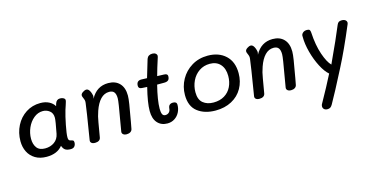

<svg xmlns="http://www.w3.org/2000/svg" viewBox="-89 -1107 3487 1805"><g transform="rotate(-15 1655.0 -204.5)"><path d="M534 -53Q534 -31 522 -16Q510 -1 485 -1Q449 -1 431 -13.5Q413 -26 403 -55Q351 10 248 10Q183 10 137.5 -17.5Q92 -45 69 -91.5Q46 -138 46 -195Q46 -277 81 -345.5Q116 -414 178 -454Q240 -494 318 -494Q367 -494 402.5 -475.5Q438 -457 455 -427L462 -451Q474 -488 509 -488Q530 -488 543.5 -479.5Q557 -471 557 -459Q557 -450 551 -432.5Q545 -415 544 -410Q535 -386 531 -371Q514 -314 498 -232.5Q482 -151 482 -116Q482 -98 487.5 -90Q493 -82 507 -80Q521 -77 527.5 -72.5Q534 -68 534 -53ZM392 -175Q416 -297 416 -325Q416 -370 387 -392.5Q358 -415 322 -415Q273 -415 233 -382Q193 -349 170.5 -297.5Q148 -246 148 -191Q148 -138 173 -104Q198 -70 254 -70Q306 -70 344 -97Q382 -124 392 -175Z M1133 -349Q1133 -321 1124.5 -267Q1116 -213 1098 -114Q1099 -117 1084 -38Q1081 -20 1066 -10Q1051 0 1029 0Q1006 0 994 -11Q982 -22 985 -38L1006 -162Q1018 -229 1026 -279.5Q1034 -330 1034 -349Q1034 -389 1019 -408.5Q1004 -428 971 -428Q923 -428 887 -390.5Q851 -353 827 -284Q809 -234 800 -176Q793 -138 776 -36Q773 -18 758.5 -8.5Q744 1 721 1Q697 1 685.5 -9.5Q674 -20 677 -36L689 -111Q720 -297 731 -384Q732 -389 732 -398Q732 -409 727.5 -421Q723 -433 717 -447Q716 -450 715 -453.5Q714 -457 714 -462Q714 -477 733.5 -490.5Q753 -504 769 -504Q787 -504 800 -482Q807 -471 813 -451Q819 -431 817 -421L813 -403Q870 -510 983 -510Q1053 -510 1093 -468Q1133 -426 1133 -349Z M1561 -145Q1561 -106 1544 -72.5Q1527 -39 1496 -19Q1465 1 1426 1Q1365 1 1329 -39.5Q1293 -80 1293 -155Q1293 -236 1329 -380L1278 -383Q1246 -385 1246 -412Q1246 -462 1293 -462Q1309 -462 1349 -460Q1380 -567 1401 -634Q1414 -670 1456 -670Q1476 -670 1488 -660.5Q1500 -651 1500 -637Q1500 -634 1498 -626Q1463 -518 1446 -454Q1486 -452 1509 -452Q1547 -452 1547 -428Q1547 -400 1534 -388.5Q1521 -377 1494 -377H1425Q1389 -233 1389 -151Q1389 -116 1397.5 -98Q1406 -80 1427 -80Q1448 -80 1462.5 -94Q1477 -108 1478 -137Q1480 -154 1491.5 -164.5Q1503 -175 1525 -175Q1561 -175 1561 -145Z M1652 -214Q1652 -295 1690.5 -364.5Q1729 -434 1797.5 -475.5Q1866 -517 1953 -517Q2061 -517 2127 -455.5Q2193 -394 2193 -283Q2193 -202 2156.5 -137Q2120 -72 2052 -35.5Q1984 1 1895 1Q1788 1 1720 -51.5Q1652 -104 1652 -214ZM2092 -283Q2092 -355 2055 -396.5Q2018 -438 1953 -438Q1894 -438 1848.5 -407Q1803 -376 1778.5 -324.5Q1754 -273 1754 -214Q1754 -142 1793.5 -109.5Q1833 -77 1895 -77Q1957 -77 2001.5 -104Q2046 -131 2069 -178Q2092 -225 2092 -283Z M2733 -349Q2733 -321 2724.5 -267Q2716 -213 2698 -114Q2699 -117 2684 -38Q2681 -20 2666 -10Q2651 0 2629 0Q2606 0 2594 -11Q2582 -22 2585 -38L2606 -162Q2618 -229 2626 -279.5Q2634 -330 2634 -349Q2634 -389 2619 -408.5Q2604 -428 2571 -428Q2523 -428 2487 -390.5Q2451 -353 2427 -284Q2409 -234 2400 -176Q2393 -138 2376 -36Q2373 -18 2358.5 -8.5Q2344 1 2321 1Q2297 1 2285.5 -9.5Q2274 -20 2277 -36L2289 -111Q2320 -297 2331 -384Q2332 -389 2332 -398Q2332 -409 2327.5 -421Q2323 -433 2317 -447Q2316 -450 2315 -453.5Q2314 -457 2314 -462Q2314 -477 2333.5 -490.5Q2353 -504 2369 -504Q2387 -504 2400 -482Q2407 -471 2413 -451Q2419 -431 2417 -421L2413 -403Q2470 -510 2583 -510Q2653 -510 2693 -468Q2733 -426 2733 -349Z M2869 223Q2869 207 2876 198Q2957 54 3014 -59Q2976 -91 2941 -158.5Q2906 -226 2884.5 -306.5Q2863 -387 2863 -455V-470Q2865 -485 2879.5 -497Q2894 -509 2918 -509Q2937 -509 2943.5 -501Q2950 -493 2951 -476Q2958 -350 2989 -260Q3020 -170 3056 -135L3069 -164Q3157 -352 3210 -481Q3217 -498 3227.5 -505Q3238 -512 3256 -512Q3280 -512 3293 -501.5Q3306 -491 3305 -474L3302 -463Q3205 -232 3127 -82Q3016 135 2962 229Q2953 245 2942 253Q2931 261 2913 261Q2892 261 2880.5 250Q2869 239 2869 223Z"/></g></svg>

Font: Mali Medium
Style: Italic
Weight: 500
Italic angle: -10°
Version: Version 1.000; ttfautohint (v1.6)